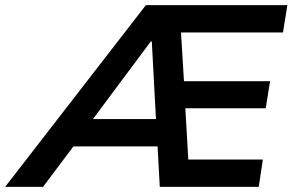

<svg xmlns="http://www.w3.org/2000/svg" viewBox="-90 -725 1135 745"><path d="M-70 0 476 -705H1025L1008 -599H568L610 -637L626 -374L578 -410H958L941 -305H585L627 -342L643 -65L597 -106H930L914 0H530L519 -201L555 -157H167L225 -197L77 0ZM495 -564 249 -234 242 -263H547L517 -230L499 -564Z"/></svg>

Font: Nunito Sans 10pt
Style: Bold Italic
Weight: 700
Italic angle: -9°
Designer: Vernon Adams
Foundry: Vernon Adams
Version: Version 3.101;gftools[0.9.27]